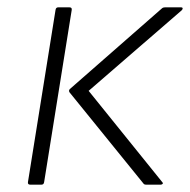

<svg xmlns="http://www.w3.org/2000/svg" viewBox="-20 -502 517 522"><path d="M377 0Q372 0 370 -3L169 -251Q166 -256 170 -260L420 -479Q423 -482 429 -482H473Q476 -482 476.5 -479.5Q477 -477 474 -474L221 -255L421 -7Q424 -4 422 -2Q420 0 417 0ZM62 0Q55 0 56 -7L131 -475Q132 -482 138 -482H169Q176 -482 175 -475L100 -7Q99 0 93 0Z"/></svg>

Font: Sofia Sans ExtraLight
Style: Italic
Weight: 250
Italic angle: -9°
Version: Version 4.100-B